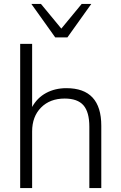

<svg xmlns="http://www.w3.org/2000/svg" viewBox="-20 -960 618 980"><path d="M83 0V-736H144V-414Q170 -461 215.5 -485.5Q261 -510 319 -510Q497 -510 497 -318V0H436V-313Q436 -388 406 -422.5Q376 -457 310 -457Q235 -457 189.5 -411Q144 -365 144 -289V0ZM262 -769 140 -940H189L293 -814L397 -940H446L324 -769Z"/></svg>

Font: Mulish Light
Style: Regular
Weight: 300
Designer: Vernon Adams
Foundry: Vernon Adams
Version: Version 3.603; ttfautohint (v1.8.3)